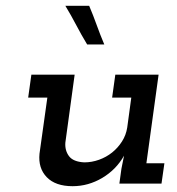

<svg xmlns="http://www.w3.org/2000/svg" viewBox="-20 -632 610 661"><path d="M391 0H536L546 -70H484L526 -375H377L366 -296H432L418 -193Q414 -167 400 -145Q386 -123 366 -107Q346 -91 321 -82Q296 -73 270 -73Q232 -75 217.5 -94.5Q203 -114 205 -141L237 -375H88L77 -296H143L116 -103Q111 -53 141 -22Q171 9 230 9Q284 9 332 -19.5Q380 -48 407 -96L398 -51ZM287 -612H205Q225 -579 242.5 -545.5Q260 -512 280 -479H339Q325 -512 313 -545.5Q301 -579 287 -612Z"/></svg>

Font: Josefin Slab Thin
Style: Bold Italic
Weight: 700
Italic angle: -12°
Version: Version 2.000